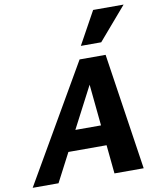

<svg xmlns="http://www.w3.org/2000/svg" viewBox="-121 -992 883 1068"><g transform="rotate(-10 320.0 -458.0)"><path d="M438 0 381 -576H422L122 0H-24L357 -658H504L603 0ZM123 -162 188 -276H472L504 -162ZM377 -731 479 -916H651L492 -731Z"/></g></svg>

Font: Ysabeau Office ExtraBold
Style: Italic
Weight: 800
Italic angle: -12°
Designer: Christian Thalmann (Catharsis Fonts)
Version: Version 2.001;gftools[0.9.30]; featfreeze: tnum,lnum,ss02